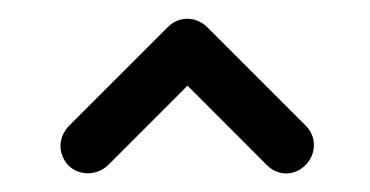

<svg xmlns="http://www.w3.org/2000/svg" viewBox="-20 -1046 397 206"><path d="M54.2 -911.1C42 -898.9 42 -880.9 53.2 -868.7C64.9 -856.9 84.5 -857.4 96.2 -869.1L181.2 -954.1L266.1 -869.1C277.8 -856.9 295.9 -856.9 307.6 -868.7C319.8 -880.9 319.8 -899.4 308.1 -911.1L202.1 -1017.1C189.9 -1028.8 171.9 -1028.8 160.2 -1017.1L54.2 -911.1Z"/></svg>

Font: Nemoy
Style: Medium
Weight: 500
Designer: BSozoo
Foundry: BSozoo
Version: Version 001.000